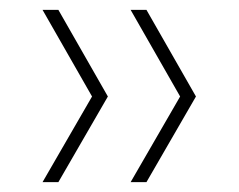

<svg xmlns="http://www.w3.org/2000/svg" viewBox="-20 -481 482 388"><path d="M66 -113 166 -286 66 -461H98L198 -286L98 -113ZM244 -113 344 -286 244 -461H276L376 -286L276 -113Z"/></svg>

Font: Celebes Thin
Style: Regular
Weight: 250
Designer: Anugrah Pasau
Foundry: Lafontype
Version: Version 1.000; ttfautohint (v1.8.4)